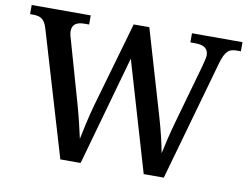

<svg xmlns="http://www.w3.org/2000/svg" viewBox="-77 -823 1207 932"><g transform="rotate(10 526.5 -357.0)"><path d="M91 -616 274 0H374L526 -541L685 0H784L951 -591C970 -657 988 -669 1027 -669H1046V-714H797V-669H820C864 -669 886 -654 886 -620C886 -608 878 -582 874 -564L794 -281C776 -218 763 -162 753 -115C745 -160 730 -223 711 -288L588 -707H511L390 -286C373 -224 360 -165 350 -115C340 -162 326 -220 310 -277L224 -579C219 -595 215 -610 215 -621C215 -654 235 -669 275 -669H298V-714H7V-669H20C59 -669 78 -658 91 -616Z"/></g></svg>

Font: Noto Serif Ethiopic Medium
Style: Regular
Weight: 500
Designer: Monotype Design Team
Foundry: Monotype Imaging Inc.
Version: Version 2.102